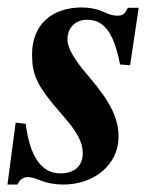

<svg xmlns="http://www.w3.org/2000/svg" viewBox="-39 -482 448 515"><path d="M333 -461H304C295 -444 291 -440 276 -440C266 -440 256 -442 239 -450C222 -458 201 -462 181 -462C100 -462 47 -416 47 -336C47 -282 59 -252 127 -175C167 -130 183 -101 183 -71C183 -39 163 -17 123 -17C72 -17 41 -62 30 -150L3 -153L-19 13H8C14 -1 24 -7 37 -7C44 -7 54 -4 67 1C89 10 110 13 131 13C213 13 279 -40 279 -115C279 -163 259 -207 199 -277C160 -322 142 -353 142 -376C142 -408 163 -429 195 -429C241 -429 267 -392 283 -309L310 -307Z"/></svg>

Font: XITS
Style: Bold Italic
Weight: 700
Italic angle: -16.33°
Designer: MicroPress Inc., with final additions and corrections provided by Coen Hoffman, Elsevier (retired)
Version: Version 1.302